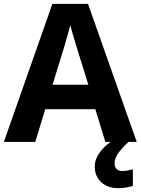

<svg xmlns="http://www.w3.org/2000/svg" viewBox="-20 -737 730 997"><path d="M527 0 475 -170H215L163 0H0L252 -717H437L690 0ZM387 -463Q382 -480 374 -506Q366 -532 358 -559Q350 -586 345 -606Q340 -586 331.5 -556.5Q323 -527 315.5 -500.5Q308 -474 304 -463L253 -297H439ZM575 111Q575 131 586 141Q597 151 614 151Q630 151 645 148Q660 145 670 142V229Q654 233 636 236.5Q618 240 594 240Q538 240 505 208.5Q472 177 472 128Q472 99 487 72Q502 45 526.5 22.5Q551 0 582 -17L647 0Q613 32 594 58.5Q575 85 575 111Z"/></svg>

Font: Noto Sans Telugu
Style: Regular
Weight: 400
Designer: Jelle Bosma - Monotype Design Team
Foundry: Monotype Imaging Inc.
Version: Version 2.003